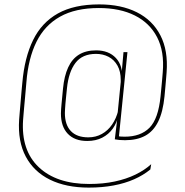

<svg xmlns="http://www.w3.org/2000/svg" viewBox="-20 -680 839 873"><path d="M376.5 -39Q319.5 -39 288.2 -71.8Q257 -104.5 257 -164Q257 -172 257.8 -182.8Q258.5 -193.5 259.8 -207.2Q261 -221 262.8 -238.5Q264.5 -256 266.5 -277.5Q272 -334.5 289.8 -373.2Q307.5 -412 339 -431.5Q370.5 -451 417 -451Q474.5 -451 507 -416.2Q539.5 -381.5 535 -320.5H540.5L529 -304Q529 -307 529 -310Q529 -313 529 -316Q529 -355.5 514 -382Q499 -408.5 473.5 -421.8Q448 -435 416.5 -435Q354.5 -435 323.2 -394Q292 -353 284.5 -279Q282.5 -257.5 280.5 -239.8Q278.5 -222 277.5 -208.5Q276.5 -195 275.8 -184.5Q275 -174 275 -166.5Q275 -112.5 302.2 -84Q329.5 -55.5 381.5 -55.5Q415.5 -55.5 443 -70.8Q470.5 -86 489.5 -113.5Q508.5 -141 517.5 -177.5L523.5 -156H518.5Q511.5 -121.5 492.8 -95.2Q474 -69 444.8 -54Q415.5 -39 376.5 -39ZM502 -46.5 514.5 -150.5 514 -156.5 531.5 -332.5 532.5 -340.5 541.5 -443H559.5L519.5 -47ZM512 -62Q519.5 -60 527 -59.2Q534.5 -58.5 547 -58.5Q619.5 -58.5 659.8 -99.2Q700 -140 710 -242Q712.5 -266.5 714.5 -288.5Q716.5 -310.5 718 -327.2Q719.5 -344 720 -351.5Q728 -445.5 694.5 -510.5Q661 -575.5 593.2 -609.5Q525.5 -643.5 429.5 -643.5Q323 -643.5 253 -604.2Q183 -565 145.8 -489.8Q108.5 -414.5 100 -306Q98.5 -289.5 97 -271.5Q95.5 -253.5 93.8 -235.5Q92 -217.5 90.5 -199.8Q89 -182 87.5 -165.8Q86 -149.5 85 -135Q75.5 3.5 156.2 80Q237 156.5 385.5 156.5Q449.5 156.5 502 145.2Q554.5 134 596 113.8Q637.5 93.5 667.5 66.5L663.5 90.5Q632 116.5 590.2 135Q548.5 153.5 496.8 163.2Q445 173 383.5 173Q280.5 173 207.2 137Q134 101 97.2 32Q60.5 -37 67 -136Q68 -150.5 69.5 -167.2Q71 -184 72.5 -201.8Q74 -219.5 75.5 -237.2Q77 -255 78.5 -271.8Q80 -288.5 81.5 -303.5Q91.5 -418.5 130.5 -498Q169.5 -577.5 243.2 -618.8Q317 -660 431 -660Q531 -660 602.2 -624.2Q673.5 -588.5 709.2 -519.5Q745 -450.5 737.5 -351Q737 -342.5 735.5 -326Q734 -309.5 732.2 -287.8Q730.5 -266 728 -242Q721 -171 699.2 -127Q677.5 -83 640.2 -62.8Q603 -42.5 548.5 -42.5Q532 -42.5 523 -43.5Q514 -44.5 502 -46.5Z"/></svg>

Font: Anek Latin Medium Thin
Style: Regular
Weight: 250
Version: Version 1.003